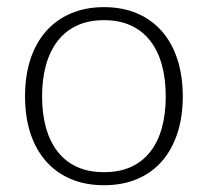

<svg xmlns="http://www.w3.org/2000/svg" viewBox="-20 -526 598 552"><path d="M279 -505.5Q332.5 -505.5 374.8 -487.2Q417 -469 446 -435.5Q475 -402 490.2 -354.8Q505.5 -307.5 505.5 -249Q505.5 -190.5 490.2 -143.5Q475 -96.5 446 -63Q417 -29.5 374.8 -11.5Q332.5 6.5 279 6.5Q225.5 6.5 183.2 -11.5Q141 -29.5 111.8 -63Q82.5 -96.5 67.2 -143.5Q52 -190.5 52 -249Q52 -307.5 67.2 -354.8Q82.5 -402 111.8 -435.5Q141 -469 183.2 -487.2Q225.5 -505.5 279 -505.5ZM279 -31Q323.5 -31 356.8 -46.2Q390 -61.5 412.2 -90Q434.5 -118.5 445.5 -158.8Q456.5 -199 456.5 -249Q456.5 -298.5 445.5 -339Q434.5 -379.5 412.2 -408.2Q390 -437 356.8 -452.5Q323.5 -468 279 -468Q234.5 -468 201.2 -452.5Q168 -437 145.8 -408.2Q123.5 -379.5 112.2 -339Q101 -298.5 101 -249Q101 -199 112.2 -158.8Q123.5 -118.5 145.8 -90Q168 -61.5 201.2 -46.2Q234.5 -31 279 -31Z"/></svg>

Font: LatoLatin Light
Style: Regular
Weight: 300
Designer: Lukasz Dziedzic with Adam Twardoch and Botio Nikoltchev
Foundry: tyPoland Lukasz Dziedzic
Version: Version 2.015; 2015-08-06; http://www.latofonts.com/